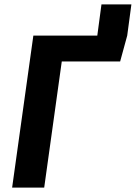

<svg xmlns="http://www.w3.org/2000/svg" viewBox="-20 -854 618 874"><path d="M441.9 -834H578.1L559.1 -691.9L526.9 -574.2H261.2L181.2 0H35.2L131.8 -691.9H422.9Z"/></svg>

Font: FiraGO SemiBold
Style: Italic
Weight: 600
Italic angle: -8°
Designer: bBox Type GmbH
Foundry: bBox Type GmbH
Version: Version 1.001;PS 001.001;hotconv 1.0.88;makeotf.lib2.5.64775